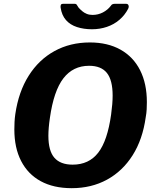

<svg xmlns="http://www.w3.org/2000/svg" viewBox="-20 -974 814 1004"><path d="M355 10Q260 10 193 -26.5Q126 -63 90.5 -132Q55 -201 55 -297Q55 -315 56 -335.5Q57 -356 60 -377Q77 -494 130 -578Q183 -662 265 -707Q347 -752 450 -752Q543 -752 610 -714.5Q677 -677 712.5 -607Q748 -537 748 -440Q748 -422 747 -402Q746 -382 742 -361Q726 -245 673.5 -162Q621 -79 539.5 -34.5Q458 10 355 10ZM360 -113Q445 -113 493.5 -175.5Q542 -238 561 -375Q565 -404 567 -428.5Q569 -453 569 -474Q569 -555 539 -592.5Q509 -630 446 -630Q362 -630 311.5 -564.5Q261 -499 241 -358Q237 -331 235 -307.5Q233 -284 233 -264Q233 -185 264.5 -149Q296 -113 360 -113ZM640 -954Q649 -954 652 -946Q655 -938 650 -928Q633 -895 604.5 -870.5Q576 -846 539 -833.5Q502 -821 461 -821Q418 -821 382.5 -832.5Q347 -844 325 -869Q303 -894 297 -934Q296 -942 298 -948Q300 -954 310 -954H371Q379 -954 382 -948Q385 -942 391 -934Q399 -925 409.5 -916Q420 -907 433.5 -901.5Q447 -896 464 -896Q493 -896 518 -909Q543 -922 559 -943Q563 -950 568.5 -952Q574 -954 579 -954Z"/></svg>

Font: Libre Franklin Thin
Style: Bold Italic
Weight: 700
Italic angle: -8°
Version: Version 3.000